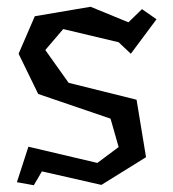

<svg xmlns="http://www.w3.org/2000/svg" viewBox="-20 -542 513 568"><path d="M248 -522 360 -476 400 -515 443 -485 367 -383 331 -417 167 -456 114 -394 183 -297 384 -247 412 -77 280 5 104 -35 80 6 30 -3 64 -108 268 -60 331 -107 307 -191 93 -264 35 -383 83 -494Z"/></svg>

Font: Underdog
Style: Regular
Weight: 400
Designer: Sergey Steblina
Foundry: Sergey Steblina, Jovanny Lemonad
Version: Version 1.001; ttfautohint (v0.9)